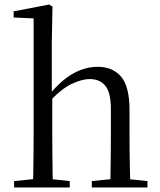

<svg xmlns="http://www.w3.org/2000/svg" viewBox="-20 -825 703 845"><path d="M42 0V-28L151 -39H184L287 -28V0ZM125 0Q126 -24 126.5 -65Q127 -106 127.5 -150.5Q128 -195 128 -229V-744L40 -748V-775L196 -805L211 -796L208 -641V-412L210 -399V-229Q210 -195 210.5 -150.5Q211 -106 211.5 -65Q212 -24 213 0ZM384 0V-28L492 -39H524L629 -28V0ZM465 0Q466 -24 466.5 -64.5Q467 -105 467.5 -149.5Q468 -194 468 -229V-344Q468 -418 443.5 -447.5Q419 -477 375 -477Q340 -477 294 -455Q248 -433 193 -373L174 -407H196Q249 -472 302 -501.5Q355 -531 410 -531Q476 -531 513 -487.5Q550 -444 550 -341V-229Q550 -194 550.5 -149.5Q551 -105 552 -64.5Q553 -24 554 0Z"/></svg>

Font: Noto Serif JP
Style: Regular
Weight: 400
Designer: Ryoko NISHIZUKA  (kana & ideographs); Frank Grießhammer (Latin, Greek & Cyrillic); Wenlong ZHANG  (bopomofo); Sandoll Co
Foundry: Adobe
Version: Version 2.003-H1;hotconv 1.1.1;makeotfexe 2.6.0